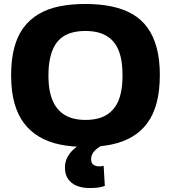

<svg xmlns="http://www.w3.org/2000/svg" viewBox="-20 -730 860 967"><path d="M410 -126Q444 -126 472.5 -133Q501 -140 524 -156Q547 -172 563.5 -197.5Q580 -223 588.5 -261.5Q597 -300 597 -351Q597 -402 588.5 -440Q580 -478 563.5 -503.5Q547 -529 524 -544.5Q501 -560 472.5 -567Q444 -574 410 -574Q378 -574 349.5 -567.5Q321 -561 298 -546Q275 -531 258.5 -505Q242 -479 233 -440.5Q224 -402 224 -350Q224 -298 233 -260.5Q242 -223 259 -197Q276 -171 299 -155.5Q322 -140 350 -133Q378 -126 410 -126ZM411 10Q341 10 282.5 -2Q224 -14 178 -41Q132 -68 100.5 -110Q69 -152 52.5 -211.5Q36 -271 36 -351Q36 -429 51.5 -488.5Q67 -548 98 -590Q129 -632 174.5 -659Q220 -686 279 -698Q338 -710 411 -710Q483 -710 542.5 -697.5Q602 -685 647 -659Q692 -633 722.5 -591Q753 -549 769 -490Q785 -431 785 -353Q785 -272 769 -212Q753 -152 721.5 -109.5Q690 -67 644.5 -40.5Q599 -14 540.5 -2Q482 10 411 10ZM431 217Q394 217 366 205.5Q338 194 322.5 171Q307 148 307 115Q307 84 321 59Q335 34 359 15Q383 -4 409 -15L505 -3Q483 7 468.5 18.5Q454 30 446.5 43Q439 56 439 72Q439 92 451 100Q463 108 480 108Q487 108 492.5 107Q498 106 502 105L508 206Q494 212 475 214.5Q456 217 431 217Z"/></svg>

Font: Georama SemiExpanded
Style: Bold
Weight: 700
Width: 6
Designer: Jean-Baptiste Levee
Foundry: Production Type
Version: Version 1.001